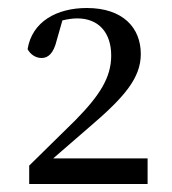

<svg xmlns="http://www.w3.org/2000/svg" viewBox="-20 -926 431 480"><path d="M53 -466H349V-530H113L203 -608C291 -683 332 -731 332 -791C332 -856 288 -906 197 -906C122 -906 60 -872 49 -803C56 -790 69 -781 84 -781C100 -781 114 -792 122 -826L136 -875C149 -878 161 -880 173 -880C227 -880 258 -844 258 -787C258 -732 229 -687 168 -625L53 -512Z"/></svg>

Font: Noto Serif JP Medium
Style: Regular
Weight: 500
Designer: Ryoko NISHIZUKA 西塚涼子 (kana & ideographs); Frank Grießhammer (Latin, Greek & Cyrillic); Wenlong ZHANG 张文龙 (bopomofo); San
Foundry: Adobe
Version: Version 2.001;hotconv 1.1.0;makeotfexe 2.6.0